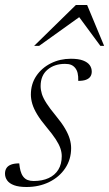

<svg xmlns="http://www.w3.org/2000/svg" viewBox="-30 -738 436 768"><path d="M47 -84.5Q48.5 -68 52 -54.8Q55.5 -41.5 62.5 -32Q70 -22 80.5 -18Q91 -14 104.5 -14Q139 -14 164.2 -25.5Q189.5 -37 203.2 -59.2Q217 -81.5 217 -113.5Q217 -128.5 211.5 -144.8Q206 -161 192.8 -181.2Q179.5 -201.5 156 -229.5Q132.5 -257.5 118.8 -280.2Q105 -303 99.2 -322.5Q93.5 -342 93.5 -359.5Q93.5 -402 115.2 -434.2Q137 -466.5 173.5 -484.8Q210 -503 253.5 -503Q284 -503 302.2 -496Q320.5 -489 328.8 -477.5Q337 -466 337 -451.5Q337 -440 331.5 -431.8Q326 -423.5 314.2 -419Q302.5 -414.5 283 -414.5Q283.5 -433.5 280.5 -445.8Q277.5 -458 270.5 -466.5Q263.5 -475 254 -478.8Q244.5 -482.5 230 -482.5Q187.5 -482.5 160 -459.2Q132.5 -436 132.5 -393.5Q132.5 -378.5 137.5 -362.2Q142.5 -346 155.8 -325.2Q169 -304.5 193 -275.5Q217 -246.5 230.2 -223.8Q243.5 -201 249 -182Q254.5 -163 254.5 -145.5Q254.5 -100.5 231 -65.2Q207.5 -30 167 -10Q126.5 10 76 10Q45.5 10 26.5 3Q7.5 -4 -1.2 -16.2Q-10 -28.5 -10 -43.5Q-10 -56.5 -4 -65.8Q2 -75 14.8 -79.8Q27.5 -84.5 47 -84.5ZM106.5 -554.5 273.5 -718H318.5L386.5 -554.5H371.5L277.5 -682H304.5L126.5 -554.5Z"/></svg>

Font: Newsreader 60pt Light
Style: Italic
Weight: 300
Italic angle: -17°
Designer: Hugues Gentile
Foundry: Production Type
Version: Version 1.003